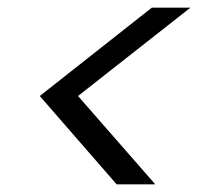

<svg xmlns="http://www.w3.org/2000/svg" viewBox="-20 -601 537 502"><path d="M386 -119H285L84 -350L377 -581H478L184 -350Z"/></svg>

Font: Albert Sans
Style: Italic
Weight: 400
Italic angle: -11.25°
Designer: Andreas Rasmussen
Foundry: a.Foundry
Version: Version 1.025